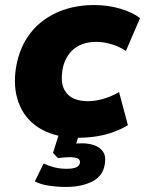

<svg xmlns="http://www.w3.org/2000/svg" viewBox="-20 -535 575 761"><path d="M291 11Q204 11 145 -22Q86 -55 59.5 -114Q33 -173 41 -249Q48 -310 72.5 -359Q97 -408 137.5 -442.5Q178 -477 232.5 -496Q287 -515 354 -515Q408 -515 457 -500.5Q506 -486 535 -463L479 -333Q456 -349 424.5 -359Q393 -369 361 -369Q330 -369 306 -360Q282 -351 265 -334Q248 -317 238 -294Q228 -271 226 -243Q220 -192 246.5 -163Q273 -134 329 -134Q359 -134 392 -144Q425 -154 452 -170L487 -39Q465 -25 433.5 -13Q402 -1 365.5 5Q329 11 291 11ZM241 206Q209 206 174.5 201Q140 196 118 184L153 113Q169 121 192.5 127.5Q216 134 243 134Q268 134 281.5 128.5Q295 123 297 109Q298 97 286.5 92.5Q275 88 256 88Q249 88 235 89Q221 90 210 92L190 71L219 -20H299L273 63L241 42Q252 37 270 35Q288 33 306 33Q331 33 353 40.5Q375 48 387.5 65Q400 82 396 111Q390 162 346.5 184Q303 206 241 206Z"/></svg>

Font: Nunito Sans 8pt Black
Style: Italic
Weight: 900
Italic angle: -9°
Version: Version 3.101;gftools[0.9.27]